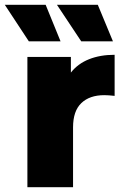

<svg xmlns="http://www.w3.org/2000/svg" viewBox="-53 -779 516 799"><path d="M424 -551V-380Q398 -383 381 -383Q320 -383 285.5 -350Q251 -317 251 -249V0H61V-542H242V-477Q271 -514 317.5 -532.5Q364 -551 424 -551ZM-33 -759H137L199 -607H67ZM184 -759H354L417 -607H285Z"/></svg>

Font: Idrija
Style: Regular
Weight: 800
Designer: Julieta Ulanovsky
Foundry: Julieta Ulanovsky
Version: Version 7.200